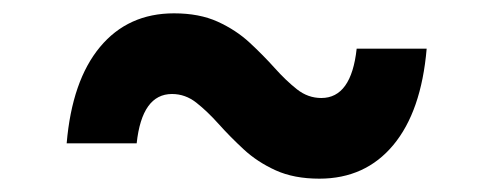

<svg xmlns="http://www.w3.org/2000/svg" viewBox="-20 -494 740 288"><path d="M459 -226Q421 -226 393.5 -238.5Q366 -251 345.5 -270Q325 -289 308 -308Q291 -327 274.5 -340Q258 -353 238 -353Q193 -353 185 -279H80Q88 -373 130 -423.5Q172 -474 241 -474Q279 -474 306.5 -461.5Q334 -449 354.5 -430Q375 -411 392 -392Q409 -373 425.5 -360Q442 -347 462 -347Q507 -347 515 -421H620Q612 -327 570 -276.5Q528 -226 459 -226Z"/></svg>

Font: Martian Mono SemiBold
Style: Regular
Weight: 600
Monospace: yes
Designer: Roman Shamin
Foundry: Evil Martians
Version: Version 1.000; ttfautohint (v1.8.4.7-5d5b)